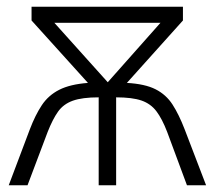

<svg xmlns="http://www.w3.org/2000/svg" viewBox="-20 -552 640 572"><path d="M69 -167Q85 -209 104.5 -238.5Q124 -268 156.5 -284.5Q189 -301 242 -305L74 -491V-532H525V-491L358 -305Q412 -302 443.5 -286Q475 -270 494 -240.5Q513 -211 530 -167L594 0H537L478 -159Q463 -198 446 -220.5Q429 -243 401.5 -252.5Q374 -262 326 -262V0H274V-262Q225 -262 197 -252Q169 -242 153 -219.5Q137 -197 122 -159L62 0H6ZM301 -307 458 -484H142Z"/></svg>

Font: Noto Sans Mono Light
Style: Regular
Weight: 300
Designer: Monotype Design Team
Foundry: Monotype Imaging Inc.
Version: Version 2.014; ttfautohint (v1.8.4.7-5d5b)